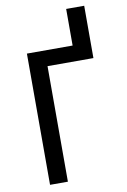

<svg xmlns="http://www.w3.org/2000/svg" viewBox="-101 -999 702 1059"><g transform="rotate(-10 250.0 -470.0)"><path d="M91 0V-735H347V-940H448V-647H191V0Z"/></g></svg>

Font: Zed Sans Semibold
Style: Regular
Weight: 600
Designer: Belleve Invis
Foundry: Belleve Invis
Version: Version 1.0.0; ttfautohint (v1.8.4)